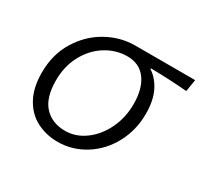

<svg xmlns="http://www.w3.org/2000/svg" viewBox="-119 -688 898 856"><g transform="rotate(30 329.5 -259.5)"><path d="M50 -220Q50 -313 93.5 -384Q137 -455 206 -493.5Q275 -532 351 -532H659L649 -470Q569 -477 462 -479V-475Q500 -450 522 -404.5Q544 -359 544 -292Q544 -208 506.5 -138Q469 -68 404.5 -27.5Q340 13 265 13Q205 13 156 -12.5Q107 -38 78.5 -90.5Q50 -143 50 -220ZM475 -302Q475 -381 441.5 -427Q408 -473 345 -473Q287 -473 235.5 -441Q184 -409 153 -351.5Q122 -294 122 -221Q122 -132 162 -89Q202 -46 269 -46Q324 -46 371.5 -81Q419 -116 447 -174.5Q475 -233 475 -302Z"/></g></svg>

Font: Nebula Sans Book
Style: Regular
Weight: 400
Italic angle: -9°
Designer: Paul D. Hunt for Adobe (as Source Sans)
Foundry: Nebula Entertainment & Broadcasting LLC
Version: Version 1.010